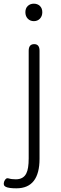

<svg xmlns="http://www.w3.org/2000/svg" viewBox="-56 -773 334 1044"><path d="M33 251Q-8 251 -24.5 243Q-41 235 -33 213Q-24 192 -9 197Q6 202 30 202Q71 202 87 170Q100 145 100 88V-497Q100 -533 130 -533Q159 -533 159 -497V90Q159 251 33 251ZM128 -658Q108 -658 95 -671.5Q82 -685 82 -706.5Q82 -728 95 -740.5Q108 -753 128 -753Q148 -753 161 -740.5Q174 -728 174 -706.5Q174 -685 161 -671.5Q148 -658 128 -658Z"/></svg>

Font: Resource Han Rounded CN Light
Style: Regular
Weight: 300
Designer: Cyano Hao (round all glyphs); Ryoko NISHIZUKA 西塚涼子 (kana, bopomofo & ideographs); Paul D. Hunt (Latin, Greek & Cyrillic)
Foundry: Cyano Hao
Version: 0.990